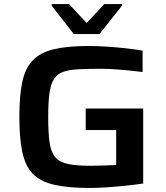

<svg xmlns="http://www.w3.org/2000/svg" viewBox="-20 -924 821 952"><path d="M425 8Q317 8 248 -8Q179 -24 142 -63Q105 -102 90.5 -170.5Q76 -239 76 -344Q76 -449 90.5 -517.5Q105 -586 142.5 -625Q180 -664 247.5 -680Q315 -696 422 -696Q460 -696 506.5 -693Q553 -690 600 -685Q647 -680 687 -673V-567Q624 -575 569.5 -579Q515 -583 484 -583Q415 -583 368 -580.5Q321 -578 291.5 -567Q262 -556 246.5 -530.5Q231 -505 225 -460Q219 -415 219 -344Q219 -265 226 -217Q233 -169 254.5 -144Q276 -119 318.5 -110.5Q361 -102 431 -102Q462 -102 499 -103.5Q536 -105 556 -106V-279H405V-386H690V-14Q648 -8 600 -3Q552 2 506.5 5Q461 8 425 8ZM346 -755 236 -896V-904H322L410 -810L497 -904H585V-896L473 -755Z"/></svg>

Font: Saira Expanded SemiBold
Style: Regular
Weight: 600
Width: 7
Designer: Hector Gatti with collaboration of the Omnibus-Type team
Foundry: Omnibus-Type
Version: Version 1.100; ttfautohint (v1.8.3)